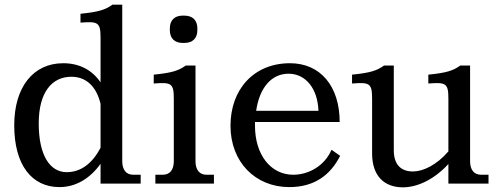

<svg xmlns="http://www.w3.org/2000/svg" viewBox="-20 -787 2144 823"><path d="M504 -96V-767H462C431 -745 404 -736 325 -728V-690C401 -696 411 -691 411 -624V-434C375 -487 320 -516 251 -516C122 -516 41 -413 41 -250C41 -80 116 15 235 15C306 15 367 -23 411 -85V0H583V-38H551C521 -38 504 -59 504 -96ZM146 -258C146 -391 202 -458 286 -458C349 -458 393 -417 411 -342V-154C376 -86 326 -49 266 -49C194 -49 146 -121 146 -258Z M818 -96V-506H776C745 -484 718 -475 639 -467V-429C715 -435 725 -430 725 -363V-96C725 -59 708 -38 678 -38H646V0H897V-38H865C835 -38 818 -59 818 -96ZM708 -658C708 -623 728 -603 763 -603H770C806 -603 826 -623 826 -658V-665C826 -700 806 -720 770 -720H763C728 -720 708 -700 708 -665Z M968 -248C968 -92 1075 15 1220 15C1329 15 1397 -38 1438 -119L1401 -145C1371 -75 1302 -38 1237 -38C1140 -38 1073 -124 1073 -248V-264H1436C1436 -418 1353 -516 1223 -516C1068 -516 968 -404 968 -248ZM1078 -312C1092 -409 1142 -471 1217 -471C1292 -471 1342 -405 1345 -312Z M1668 -143V-506H1626C1595 -484 1568 -475 1489 -467V-429C1565 -435 1575 -430 1575 -363V-129C1575 -34 1626 16 1707 16C1764 16 1837 -13 1902 -84V0H2074V-38H2042C2012 -38 1995 -59 1995 -96V-506H1953C1922 -484 1895 -475 1816 -467V-429C1892 -435 1902 -430 1902 -363V-138C1851 -79 1793 -52 1750 -52C1697 -52 1668 -83 1668 -143Z"/></svg>

Font: LT Superior Serif Medium
Style: Regular
Weight: 500
Designer: Daniel Lyons
Foundry: LyonsType
Version: Version 2.120;FEAKit 1.0